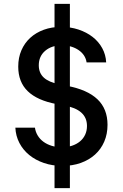

<svg xmlns="http://www.w3.org/2000/svg" viewBox="-20 -850 640 1000"><path d="M264 -370H344V-830H264ZM60 -185Q62 -142 81 -105.5Q100 -69 132.5 -42.5Q165 -16 209 -1Q253 14 305 14Q358 14 401 -1.5Q444 -17 475 -45Q506 -73 523 -112.5Q540 -152 540 -200Q540 -283 487.5 -333Q435 -383 329 -403L288 -411Q234 -422 208 -446Q182 -470 182 -510Q182 -557 215.5 -585.5Q249 -614 303 -614Q328 -614 350 -607.5Q372 -601 389.5 -589Q407 -577 417.5 -561Q428 -545 431 -525H533Q531 -565 512.5 -599Q494 -633 462.5 -657.5Q431 -682 389 -696Q347 -710 299 -710Q249 -710 208 -695Q167 -680 137.5 -653Q108 -626 91.5 -588Q75 -550 75 -503Q75 -423 124.5 -375Q174 -327 274 -308L314 -301Q374 -290 403.5 -263.5Q433 -237 433 -194Q433 -169 423.5 -148.5Q414 -128 396.5 -113.5Q379 -99 355 -91Q331 -83 302 -83Q274 -83 249.5 -90.5Q225 -98 206.5 -111.5Q188 -125 176.5 -144Q165 -163 162 -185ZM264 130H344V-338H264Z"/></svg>

Font: CommitMonoV142 ExtLt
Style: Regular
Weight: 200
Monospace: yes
Designer: Eigil Nikolajsen
Foundry: Eigil Nikolajsen
Version: Version 1.142